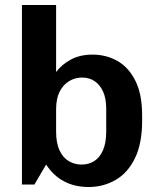

<svg xmlns="http://www.w3.org/2000/svg" viewBox="-20 -740 636 770"><path d="M336 10Q224 10 165 -80L118 0H68V-720H205V-451Q226 -480 263 -500.5Q300 -521 351 -521Q406 -521 451 -495.5Q496 -470 523 -416Q550 -362 550 -277V-255Q550 -164 521 -105Q492 -46 443 -18Q394 10 336 10ZM307 -80Q336 -80 358 -94Q380 -108 393 -137.5Q406 -167 406 -213V-303Q406 -345 393.5 -372.5Q381 -400 359.5 -414.5Q338 -429 309 -429Q281 -429 257 -414.5Q233 -400 219 -372Q205 -344 205 -302V-213Q205 -167 218.5 -137.5Q232 -108 255.5 -94Q279 -80 307 -80Z"/></svg>

Font: Chivo Medium SemiBold
Style: Regular
Weight: 600
Version: Version 2.002